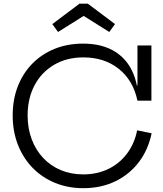

<svg xmlns="http://www.w3.org/2000/svg" viewBox="-20 -995 871 1026"><path d="M424.9 10.6Q342.6 10.6 273.5 -18Q204.4 -46.6 153.9 -98.5Q103.4 -150.5 75.6 -221.8Q47.8 -293 47.8 -378Q47.8 -462.6 75 -533Q102.2 -603.3 152.3 -654.5Q202.3 -705.6 271.3 -733.8Q340.3 -761.9 423.7 -761.9Q505.1 -761.9 564.6 -735Q624 -708 660.9 -657.9Q697.7 -607.8 711.2 -538.6H734.8L714.5 -457Q691.6 -565.9 614.6 -627.1Q537.7 -688.3 425.6 -688.3Q336.5 -688.3 269.5 -649Q202.4 -609.8 165 -539.8Q127.6 -469.9 127.6 -378Q127.6 -308.4 149.5 -250.6Q171.3 -192.7 211 -150.7Q250.7 -108.6 305.2 -85.8Q359.7 -63.1 424.9 -63.1Q499.1 -63.1 559 -92.1Q618.9 -121.2 658.7 -174.2Q698.6 -227.3 712.9 -298.6L790.2 -282.6Q771.9 -193.9 721.4 -127.9Q670.9 -62 595.2 -25.7Q519.4 10.6 424.9 10.6ZM714.5 -457V-752H789.1V-457ZM449.3 -975.4 594.5 -866.3 564 -824.1 427.1 -909.9 290.1 -824.1 259.6 -866.3 404.8 -975.4Z"/></svg>

Font: Hepta Slab ExtraLight
Style: Regular
Weight: 200
Designer: Michael LaGattuta
Foundry: Michael LaGattuta
Version: Version 1.100